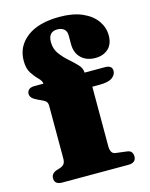

<svg xmlns="http://www.w3.org/2000/svg" viewBox="-111 -802 680 873"><g transform="rotate(-15 228.5 -365.5)"><path d="M317 -105.5Q317 -69.5 341 -67L392.5 -60.5Q407.5 -59 413.8 -50.5Q420 -42 420 -30.5Q420 0 383.5 0H72.5Q36.5 0 36.5 -29Q36.5 -53 64 -61.5L77 -65.5Q93 -70.5 99 -79.5Q105 -88.5 105 -104.5V-354.5Q105 -364 100 -371Q95 -378 80.5 -384.5L62 -393Q43 -402 35.8 -410.2Q28.5 -418.5 28.5 -429Q28.5 -441 37.2 -448.8Q46 -456.5 64.5 -456.5H106Q105 -470 90 -484.5Q75 -499 60.5 -521Q46 -543 46 -579.5Q46 -647.5 100.5 -689.2Q155 -731 254.5 -731Q318 -731 361.5 -711.8Q405 -692.5 427.2 -660.8Q449.5 -629 449.5 -592Q449.5 -551 426 -529.5Q402.5 -508 365.5 -508Q323.5 -508 298.5 -532.2Q273.5 -556.5 273.5 -597.5V-638.5Q273.5 -659 261.2 -668.8Q249 -678.5 230.5 -678.5Q187.5 -678.5 187.5 -629.5Q187.5 -598 204.5 -574.8Q221.5 -551.5 243.5 -532.2Q265.5 -513 282.5 -495Q299.5 -477 299.5 -456.5H395Q429 -456.5 429 -430.5Q429 -411.5 410.5 -398.5Q392 -385.5 349.5 -385.5H317Z"/></g></svg>

Font: Fraunces 9pt S000 Black
Style: Regular
Weight: 900
Version: Version 1.000; ttfautohint (v1.8.3)